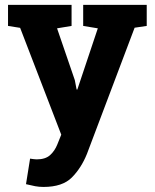

<svg xmlns="http://www.w3.org/2000/svg" viewBox="-20 -548 632 782"><path d="M577.6 -442.4 528.3 -435.1 334 79.1Q311 136.2 272.7 174.8Q234.4 213.4 157.2 213.4Q139.2 213.4 123.3 210.4Q107.4 207.5 85.9 202.1L102.5 98.1Q109.4 99.1 116.7 100.1Q124 101.1 129.4 101.1Q165 101.1 184.1 83.7Q203.1 66.4 213.4 40.5L229.5 0.5L62 -434.6L12.7 -442.4V-528.3H271.5V-442.4L212.4 -432.6L284.7 -221.7L292 -183.6L294.9 -183.1L378.4 -432.6L318.8 -442.4V-528.3H577.6Z"/></svg>

Font: Roboto Avanza Slab
Style: Bold
Weight: 700
Designer: Google
Version: Version 1.100263; 2013; ttfautohint (v0.94.20-1c74) -l 8 -r 